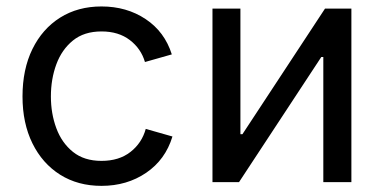

<svg xmlns="http://www.w3.org/2000/svg" viewBox="-20 -573 1203 604"><path d="M299.3 11.7Q225.1 11.7 169.2 -23.4Q113.3 -58.6 82 -122.1Q50.8 -185.5 50.8 -269.5Q50.8 -355 82 -418.7Q113.3 -482.4 169.2 -517.6Q225.1 -552.7 299.3 -552.7Q378.4 -552.7 438.2 -512.9Q498 -473.1 520.5 -401.9L436 -377.9Q423.8 -419.9 388.4 -447Q353 -474.1 299.3 -474.1Q244.6 -474.1 209.5 -445.6Q174.3 -417 157.2 -370.6Q140.1 -324.2 140.1 -269.5Q140.1 -215.8 157.2 -169.7Q174.3 -123.5 209.5 -95.2Q244.6 -66.9 299.3 -66.9Q354.5 -66.9 390.4 -95Q426.3 -123 438.5 -167.5L522.5 -143.6Q500.5 -70.8 439.9 -29.5Q379.4 11.7 299.3 11.7Z M1085.4 0H997.1V-393.6H990.7L731.9 0H648.4V-545.9H736.3V-150.9H742.7L1002.4 -545.9H1085.4Z"/></svg>

Font: Inter-Regular
Style: Regular
Weight: 400
Designer: Rasmus Andersson
Foundry: rsms
Version: Version 4.000;git-a52131595